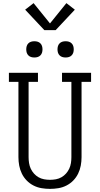

<svg xmlns="http://www.w3.org/2000/svg" viewBox="-20 -1201 640 1229"><path d="M300 8Q273 8 246 3.5Q219 -1 194.5 -13.5Q170 -26 151 -45.5Q132 -65 120 -89.5Q108 -114 103 -141Q98 -168 98 -195V-677H37V-735H223V-677H163V-195Q163 -176 166 -157Q169 -138 177 -121Q185 -104 197.5 -90Q210 -76 226.5 -66.5Q243 -57 262 -53.5Q281 -50 300 -50Q319 -50 338 -53.5Q357 -57 373.5 -66.5Q390 -76 402.5 -90Q415 -104 423 -121Q431 -138 434 -157Q437 -176 437 -195V-677H377V-735H563V-677H502V-195Q502 -168 497 -141Q492 -114 480 -89.5Q468 -65 449 -45.5Q430 -26 405.5 -13.5Q381 -1 354 3.5Q327 8 300 8ZM400 -833Q389 -833 379 -836Q369 -839 361.5 -846.5Q354 -854 351 -864Q348 -874 348 -885Q348 -896 351 -906Q354 -916 361.5 -923.5Q369 -931 379 -934Q389 -937 400 -937Q411 -937 421 -934Q431 -931 438.5 -923.5Q446 -916 449 -906Q452 -896 452 -885Q452 -874 449 -864Q446 -854 438.5 -846.5Q431 -839 421 -836Q411 -833 400 -833ZM200 -833Q189 -833 179 -836Q169 -839 161.5 -846.5Q154 -854 151 -864Q148 -874 148 -885Q148 -896 151 -906Q154 -916 161.5 -923.5Q169 -931 179 -934Q189 -937 200 -937Q211 -937 221 -934Q231 -931 238.5 -923.5Q246 -916 249 -906Q252 -896 252 -885Q252 -874 249 -864Q246 -854 238.5 -846.5Q231 -839 221 -836Q211 -833 200 -833ZM264 -1008 141 -1139 195 -1181 300 -1051 405 -1181 459 -1139 336 -1008Z"/></svg>

Font: Iosevka Slab Light Extended
Style: Regular
Weight: 300
Width: 7
Monospace: yes
Designer: Belleve Invis
Foundry: Belleve Invis
Version: Version 11.1.0; ttfautohint (v1.8.3)